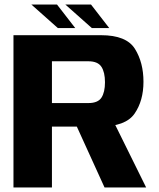

<svg xmlns="http://www.w3.org/2000/svg" viewBox="-20 -831 703 851"><path d="M39.7 0H210.2V-269.9H420.9Q536.6 -269.9 576.3 -327.2Q615.9 -384.5 615.9 -468.6Q615.9 -553.8 578.1 -614.4Q540.3 -675 427.8 -675H39.7ZM443.4 0H627.8L468.9 -321.5L300.2 -314.5ZM210.2 -374.2V-559.4H371.7Q413.5 -559.4 429.4 -535.1Q445.3 -510.9 445.3 -466.4Q445.3 -422.4 429.7 -398.3Q414 -374.2 371.7 -374.2ZM387.1 -706.6H464.2L383.3 -811H269.5ZM236.4 -706.6H313.5L232.6 -811H118.9Z"/></svg>

Font: Anybody Thin
Style: Regular
Weight: 100
Designer: Tyler Finck
Foundry: Etcetera Type Company
Version: Version 1.114;gftools[0.9.25]